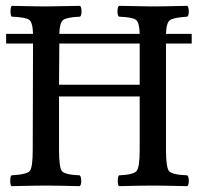

<svg xmlns="http://www.w3.org/2000/svg" viewBox="-20 -635 680 657"><path d="M548 -122Q548 -62 558.5 -49.5Q569 -37 621 -35Q626 -30 626 -16Q626 -2 621 2Q533 0 502 0Q469 0 387 2Q383 -2 383 -16Q383 -30 387 -35Q437 -37 447.5 -50Q458 -63 458 -122V-305H182V-122Q182 -62 192 -49.5Q202 -37 253 -35Q258 -30 258 -16Q258 -2 253 2Q169 0 139 0Q105 0 19 2Q15 -2 15 -16Q15 -30 19 -35Q72 -38 82 -50Q92 -62 92 -122L93 -486H1V-519H93Q92 -558 80 -567Q68 -576 20 -578Q16 -582 16 -596Q16 -610 20 -615Q106 -613 139 -613Q168 -613 254 -615Q259 -610 259 -596Q259 -582 254 -578Q208 -576 196 -566.5Q184 -557 183 -519H458Q457 -558 445.5 -567Q434 -576 387 -578Q382 -582 382 -596Q382 -610 387 -615Q475 -613 501 -613Q535 -613 621 -615Q626 -610 626 -596Q626 -582 621 -578Q574 -575 561.5 -566Q549 -557 548 -519H636V-486H548ZM458 -486H183L182 -345H458Z"/></svg>

Font: Linux Libertine Mono O
Style: Mono
Weight: 400
Designer: Philipp H. Poll
Foundry: Philipp H. Poll
Version: Version 5.1.7